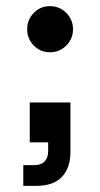

<svg xmlns="http://www.w3.org/2000/svg" viewBox="-20 -494 322 618"><path d="M55 104.2V37.5H90Q112.5 37.5 123.8 25.4Q135 13.3 135 -7.5V-35.8H75.8V-164.2H206.7V-5Q206.7 46.7 179.2 75.4Q151.7 104.2 97.5 104.2ZM140.8 -325.8Q110 -325.8 88.8 -347.5Q67.5 -369.2 67.5 -400Q67.5 -430.8 88.8 -452.5Q110 -474.2 140.8 -474.2Q171.7 -474.2 193.3 -452.5Q215 -430.8 215 -400Q215 -369.2 193.3 -347.5Q171.7 -325.8 140.8 -325.8Z"/></svg>

Font: Funnel Display Medium
Style: Regular
Weight: 500
Designer: NORD ID, Kristian Moeller
Foundry: Dicotype
Version: Version 1.000